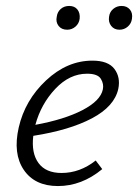

<svg xmlns="http://www.w3.org/2000/svg" viewBox="-20 -622 465 646"><path d="M206 -522Q187 -522 177 -535Q167 -548 171 -566Q173 -582 184.5 -592Q196 -602 213 -602Q231 -602 240.5 -590Q250 -578 248 -559Q246 -543 234 -532.5Q222 -522 206 -522ZM389 -602Q407 -602 417 -590Q427 -578 424 -559Q422 -543 410 -532.5Q398 -522 382 -522Q364 -522 354 -535Q344 -548 347 -566Q349 -582 361 -592Q373 -602 389 -602ZM291 -418Q344 -418 365 -390Q386 -362 378 -323Q365 -264 289.5 -224Q214 -184 92 -165Q85 -107 109.5 -73.5Q134 -40 187 -40Q249 -40 302 -82L324 -53Q255 4 175 4Q97 4 60 -50.5Q23 -105 43 -193Q64 -285 135 -351.5Q206 -418 291 -418ZM326 -321Q330 -339 319.5 -356.5Q309 -374 273 -374Q214 -374 166 -323Q118 -272 99 -202Q197 -220 257.5 -251.5Q318 -283 326 -321Z"/></svg>

Font: EauTestText Semilight
Style: Italic
Weight: 300
Italic angle: -12°
Designer: Christian Thalmann (Catharsis Fonts)
Version: Version 0.001;PS 000.001;hotconv 1.0.88;makeotf.lib2.5.64775